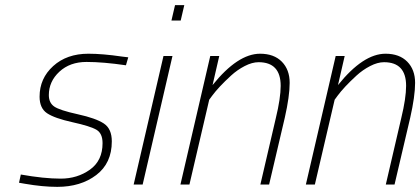

<svg xmlns="http://www.w3.org/2000/svg" viewBox="-20 -718 1635 747"><path d="M470 -464Q381 -477 316.5 -477Q252 -477 211 -439Q170 -401 170 -348Q170 -318 191 -303.5Q212 -289 282.5 -273.5Q353 -258 384 -237.5Q415 -217 415 -168Q415 -83 354.5 -37Q294 9 203 9Q146 9 77 -3L54 -7L61 -39Q151 -23 216 -23Q281 -23 330 -58Q379 -93 379 -161Q379 -199 355.5 -213Q332 -227 262 -242.5Q192 -258 163 -277.5Q134 -297 134 -342Q134 -413 187 -461Q240 -509 324 -509Q379 -509 454 -498L479 -495Z M500 0 616 -500H651L535 0ZM647 -638 661 -698H697L683 -638Z M807 -387Q905 -509 992 -509Q1046 -509 1076.5 -478Q1107 -447 1107 -395.5Q1107 -344 1088 -260L1027 0H993L1053 -258Q1072 -336 1072 -384Q1072 -476 986 -476Q961 -476 932 -461Q903 -446 879 -424Q830 -379 805 -345L794 -330L717 0H682L798 -500H833Z M1295 -387Q1393 -509 1480 -509Q1534 -509 1564.5 -478Q1595 -447 1595 -395.5Q1595 -344 1576 -260L1515 0H1481L1541 -258Q1560 -336 1560 -384Q1560 -476 1474 -476Q1449 -476 1420 -461Q1391 -446 1367 -424Q1318 -379 1293 -345L1282 -330L1205 0H1170L1286 -500H1321Z"/></svg>

Font: TitilliumWebThinItalic
Style: Thin Italic
Weight: 200
Italic angle: -13°
Version: Version 1.001;PS 57.000;hotconv 1.0.70;makeotf.lib2.5.55311